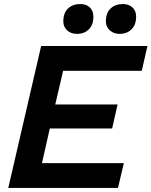

<svg xmlns="http://www.w3.org/2000/svg" viewBox="-20 -932 751 952"><path d="M21 0 184 -704H711L683 -581H293L254 -414H563L536 -295H227L188 -123H594L565 0ZM573 -764Q544 -764 524.5 -781.5Q505 -799 505 -826Q505 -868 528.5 -890Q552 -912 589 -912Q619 -912 637 -895Q655 -878 655 -850Q655 -809 632 -786.5Q609 -764 573 -764ZM362 -764Q332 -764 313 -781.5Q294 -799 294 -826Q294 -868 317.5 -890Q341 -912 378 -912Q408 -912 425.5 -895Q443 -878 443 -850Q443 -809 420.5 -786.5Q398 -764 362 -764Z"/></svg>

Font: Prodigy Sans SemiBold
Style: Italic
Weight: 600
Italic angle: -13°
Designer: Wei Huang
Foundry: Wei Huang
Version: Version 1.003; ttfautohint (v1.8.3)